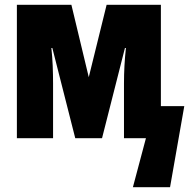

<svg xmlns="http://www.w3.org/2000/svg" viewBox="-20 -573 790 796"><path d="M744 -133 685 203H531L585 0H494V-227Q494 -264 496 -300.5Q498 -337 502 -374H498L403 0H292L197 -374H193Q197 -337 198.5 -300.5Q200 -264 200 -227V0H50V-553H276L348 -253L422 -553H647V-133Z"/></svg>

Font: Noto Sans ExtraCondensed Black
Style: Regular
Weight: 900
Width: 2
Designer: Monotype Design Team
Foundry: Monotype Imaging Inc.
Version: Version 2.013; ttfautohint (v1.8.4.7-5d5b)